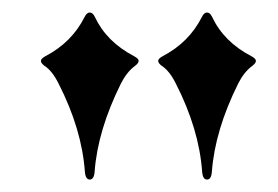

<svg xmlns="http://www.w3.org/2000/svg" viewBox="-20 -727 445 307"><path d="M45.4 -439.9ZM240.2 -637.2Q282.2 -659.2 302.7 -699.7Q306.2 -707 311 -707Q315.9 -707 319.3 -699.7Q337.9 -660.2 381.8 -637.2Q389.2 -633.3 389.2 -629.6Q389.2 -626 383.3 -621.6Q370.1 -611.8 360.8 -593.3Q323.7 -518.6 318.8 -452.6Q317.9 -439.9 311 -439.9Q304.2 -439.9 303.2 -452.6Q298.3 -520.5 261.2 -593.3Q251 -613.8 238.8 -621.6Q232.9 -626 232.9 -629.6Q232.9 -633.3 240.2 -637.2ZM52.7 -637.2Q94.7 -659.2 115.2 -699.7Q118.7 -707 123.5 -707Q128.4 -707 131.8 -699.7Q150.4 -660.2 194.3 -637.2Q201.7 -633.3 201.7 -629.6Q201.7 -626 195.8 -621.6Q182.6 -611.8 173.3 -593.3Q136.2 -518.6 131.3 -452.6Q130.4 -439.9 123.5 -439.9Q116.7 -439.9 115.7 -452.6Q110.8 -520.5 73.7 -593.3Q63.5 -613.8 51.3 -621.6Q45.4 -626 45.4 -629.6Q45.4 -633.3 52.7 -637.2Z"/></svg>

Font: UnifrakturMaguntia20
Style: Book
Weight: 400
Designer: j. 'mach' wust, Gerrit Ansmann, Georg Duffner, based on a font by Peter Wiegel, original typeface by Carl Albert Fahrenw
Version: Version 2017-03-19